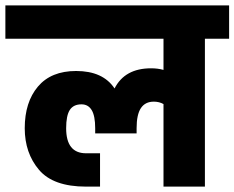

<svg xmlns="http://www.w3.org/2000/svg" viewBox="-30 -694 872 714"><path d="M822 -674V-550H732V0H578V-307Q562 -316 542 -316Q510 -316 494 -292Q478 -268 478 -217V-198H324V-217Q324 -263 311 -284.5Q298 -306 273 -306Q243 -306 229.5 -285Q216 -264 216 -217Q216 -124 290 -124H342V0H290Q168 0 115 -62.5Q62 -125 62 -217Q62 -314 111 -372Q160 -430 253 -430Q353 -430 396 -365Q434 -440 532 -440Q557 -440 578 -434V-550H-10V-674Z"/></svg>

Font: Biryani Black
Style: Regular
Weight: 900
Designer: Dan Reynolds and Mathieu Reguer
Foundry: Dan Reynolds and Mathieu Reguer
Version: Version 1.004; ttfautohint (v1.1) -l 5 -r 5 -G 72 -x 0 -D la